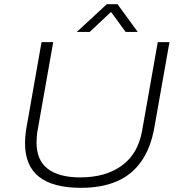

<svg xmlns="http://www.w3.org/2000/svg" viewBox="-20 -888 860 920"><path d="M368 12Q235 12 167.5 -40.5Q100 -93 100 -201Q100 -219 102 -240.5Q104 -262 108 -283L179 -686H235L161 -268Q158 -253 156.5 -236Q155 -219 155 -206Q155 -120 209 -79Q263 -38 364 -38Q487 -38 564.5 -95Q642 -152 661 -262L736 -686H792L720 -279Q703 -181 658 -116Q613 -51 540.5 -19.5Q468 12 368 12ZM348 -735 492 -868H543L640 -735H582L501 -846H528L410 -735Z"/></svg>

Font: Archivo SemiExpanded Thin
Style: Italic
Weight: 250
Width: 6
Italic angle: -10°
Designer: Hector Gatti
Foundry: Omnibus-Type
Version: Version 2.001